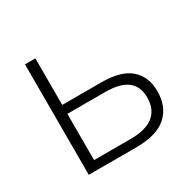

<svg xmlns="http://www.w3.org/2000/svg" viewBox="-122 -665 813 799"><g transform="rotate(-30 284.5 -265.5)"><path d="M138.2 -307.1H327.1Q420.4 -307.1 465.1 -267.8Q509.8 -228.5 509.8 -158.7Q509.8 -84 462.4 -42Q415 0 316.9 0H88.4V-530.8H138.2ZM460 -158.2Q460 -264.2 320.8 -264.2H138.2V-42H313Q460 -42 460 -158.2Z"/></g></svg>

Font: Open Sans Light
Style: Regular
Weight: 300
Designer: Monotype Design Team
Foundry: Monotype Imaging Inc.
Version: Version 3.000; ttfautohint (v1.8.4)